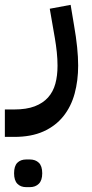

<svg xmlns="http://www.w3.org/2000/svg" viewBox="-80 -324 380 791"><path d="M28 447Q5 447 -8.5 433Q-22 419 -22 390Q-22 360 -8.5 346.5Q5 333 28 333H43Q66 333 80 346.5Q94 360 94 390Q94 419 80 433Q66 447 43 447ZM-60 127H-22Q29 127 63 114Q97 101 118 77.5Q139 54 148 21Q157 -12 157 -53Q157 -80 154 -109Q151 -138 146 -167L125 -288L211 -304L225 -220Q242 -123 242 -54Q242 8 227.5 61.5Q213 115 181 155Q149 195 99 217.5Q49 240 -21 240H-60Z"/></svg>

Font: IBM Plex Sans Arabic Medm
Style: Regular
Weight: 500
Designer: Mike Abbink, Paul van der Laan, Pieter van Rosmalen, Wael Morcos, Khajak Apelian
Foundry: Bold Monday
Version: Version 1.005